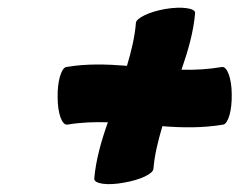

<svg xmlns="http://www.w3.org/2000/svg" viewBox="-20 -513 615 493"><path d="M153 -193C188 -199 223 -200 257 -199C240 -151 226 -102 222 -54C222 -41 256 -36 298 -44C340 -51 374 -67 374 -80C377 -116 386 -152 397 -189C448 -185 499 -184 553 -193C566 -195 576 -230 575 -271C575 -312 563 -343 550 -341C515 -335 480 -333 446 -334C463 -383 477 -431 481 -480C481 -492 447 -497 405 -490C363 -483 329 -466 329 -454C326 -417 317 -381 306 -344C255 -348 204 -350 150 -341C137 -338 127 -303 128 -263C128 -222 139 -191 153 -193Z"/></svg>

Font: Nupuram Black Oblique
Style: Regular
Weight: 900
Designer: Santhosh Thottingal (santhosh.thottingal@gmail.com)
Foundry: SMC
Version: Version 1.000